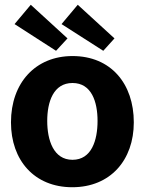

<svg xmlns="http://www.w3.org/2000/svg" viewBox="-20 -775 608 805"><path d="M283 10C443 10 541 -104 541 -262C541 -424 445 -540 284 -540C129 -540 26 -428 26 -262C26 -103 124 10 283 10ZM41 -674 215 -562 263 -614 109 -755ZM238 -674 413 -562 460 -614 306 -755ZM284 -105C204 -105 178 -188 178 -268C178 -348 204 -427 284 -427C364 -427 389 -348 389 -268C389 -187 364 -105 284 -105Z"/></svg>

Font: Cheyenne Sans
Style: Bold
Weight: 700
Designer: The Public Sans project authors (U.S. Web Design System), Libre Franklin designed by Pablo Impallari and Rodrigo Fuenzal
Foundry: The Cheyenne Sans Project Authors
Version: Version 2.007